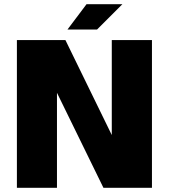

<svg xmlns="http://www.w3.org/2000/svg" viewBox="-20 -890 800 910"><path d="M509.8 -700.2H700.2V0H470.2L250 -450.2V0H60.1V-700.2H290L509.8 -250ZM299.8 -750 390.1 -870.1H560.1L439.9 -750Z"/></svg>

Font: Fivo Sans Heavy
Style: Regular
Weight: 900
Designer: Alexander Slobzheninov
Foundry: Alexander Slobzheninov
Version: 1.0